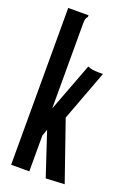

<svg xmlns="http://www.w3.org/2000/svg" viewBox="-133 -713 515 765"><g transform="rotate(20 125.0 -330.5)"><path d="M105 -180 95 -152V0H18V-665H104V-658Q98 -652 96.5 -645Q95 -638 95 -621V-267L173 -473Q181 -469 193 -467Q205 -465 218 -465H238L158 -251L245 0L166 4Z"/></g></svg>

Font: Inconsolata UltraCondensed ExtraBold
Style: Regular
Weight: 800
Width: 1
Monospace: yes
Designer: Raph Levien, Cyreal, Brenton Simpson
Foundry: Raph Levien, Cyreal, Google
Version: Version 3.001; ttfautohint (v1.8.2.53-6de2)